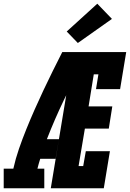

<svg xmlns="http://www.w3.org/2000/svg" viewBox="-63 -1016 701 1036"><path d="M-43 0V-106H9Q21 -160 39.5 -213.5Q58 -267 79.5 -320Q101 -373 124 -425Q147 -477 171.5 -529Q196 -581 221.5 -632.5Q247 -684 273 -735H333L329 -711L388 -686Q333 -583 282.5 -478Q232 -373 190 -265H255L237 -159H154Q150 -146 146 -132.5Q142 -119 139 -106H176V0ZM211 0 333 -735H618L585 -535H455L468 -615H443L415 -442H543L524 -322H395L361 -120H386L400 -200H530L497 0ZM357 -784 297 -846 462 -996 541 -914Z"/></svg>

Font: Iosevka Curly Slab HvExObl
Style: Regular
Weight: 900
Width: 7
Italic angle: -9°
Monospace: yes
Designer: Belleve Invis
Foundry: Belleve Invis
Version: Version 11.1.0; ttfautohint (v1.8.3)